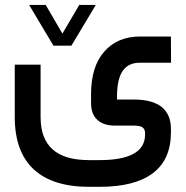

<svg xmlns="http://www.w3.org/2000/svg" viewBox="-20 -530 744 769"><path d="M193.4 -348.1 193.8 -347.2H195.3H264.6H266.1L266.6 -348.1L361.3 -506.3L363.8 -510.3H359.4H298.8H297.4L296.9 -509.3L230 -395.5L163.6 -509.3L163.1 -510.3H161.6H101.1H96.7L99.1 -506.3ZM344.7 -152.3V-117.2C344.7 -87.9 353 -65.4 369.6 -50.3C386.2 -34.7 409.7 -26.9 439.9 -26.9H517.1C533.2 -26.9 544.9 -24.4 551.3 -19.5C557.6 -14.6 561 -7.3 561 2.9V8.8C561 77.1 500 111.3 378.4 111.3H337.4C271.5 111.3 222.7 97.2 190.9 68.4C158.7 40 142.6 -2.9 142.6 -61V-261.2V-271H132.8H48.8H39.1V-261.2V-61C39.1 31.2 64.5 101.1 114.7 147.9C165 194.8 239.3 218.3 337.4 218.3H378.4C472.7 218.3 543.9 200.2 592.3 163.6C640.6 127 664.6 72.8 664.6 0V-14.2C664.6 -52.7 651.9 -82 627 -102.1C601.6 -121.6 564.9 -131.3 517.1 -131.3H448.7V-152.3C449.7 -195.8 458 -228 473.1 -248.5C488.3 -268.6 510.3 -278.8 539.6 -278.8H655.3H665V-288.6L664.6 -374V-383.8H654.8H542C481 -383.8 433.1 -363.8 397.9 -323.7C362.3 -283.7 344.7 -226.6 344.7 -152.3Z"/></svg>

Font: Shabnam FD Medium
Style: Regular
Weight: 500
Foundry: DejaVu fonts team - Redesigned by Saber Rastikerdar - Based on Vazir font
Version: Version 5.00;October 20, 2019;FontCreator 12.0.0.2547 64-bit